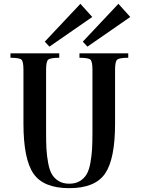

<svg xmlns="http://www.w3.org/2000/svg" viewBox="-20 -981 754 1011"><path d="M603.5 -960.9 416 -761.7 440.4 -735.4 666 -891.6ZM403.3 -960.9 215.8 -761.7 240.2 -735.4 465.8 -891.6ZM344.7 9.8C435.2 9.8 498 -15.8 533.2 -66.9C568.4 -118 585.9 -205.7 585.9 -330.1V-613.3C585.9 -641.9 589.5 -659.7 596.7 -666.5C603.8 -673.3 623.4 -676.8 655.3 -676.8V-700.2H398.4V-676.8C429.7 -676.8 448.9 -673.5 456.1 -667C463.2 -660.5 466.8 -642.6 466.8 -613.3V-283.2C466.8 -248 466.1 -219.1 464.8 -196.3C463.5 -173.5 460.6 -149.4 456.1 -124C451.5 -98.6 445 -78.6 436.5 -64C428.1 -49.3 416.2 -37.3 400.9 -27.8C385.6 -18.4 366.9 -13.7 344.7 -13.7C322.6 -13.7 303.9 -18.4 288.6 -27.8C273.3 -37.3 261.4 -49.3 252.9 -64C244.5 -78.6 238 -98.6 233.4 -124C228.8 -149.4 225.9 -173.5 224.6 -196.3C223.3 -219.1 222.7 -248 222.7 -283.2V-613.3C222.7 -641.9 226.2 -659.7 233.4 -666.5C240.6 -673.3 260.1 -676.8 292 -676.8V-700.2H35.2V-676.8C66.4 -676.8 85.6 -673.5 92.8 -667C99.9 -660.5 103.5 -642.6 103.5 -613.3V-330.1C103.5 -205.7 121.1 -118 156.2 -66.9C191.4 -15.8 254.2 9.8 344.7 9.8Z"/></svg>

Font: TriodPostnaja
Style: Medium
Weight: 500
Version: 20110805; ttfautohint (v0.96) -l 8 -r 50 -G 200 -x 14 -w "G"